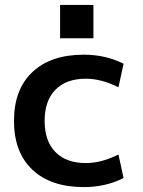

<svg xmlns="http://www.w3.org/2000/svg" viewBox="-20 -753 582 783"><path d="M37 -260Q37 -388 112 -459Q187 -530 322 -530Q411 -530 484 -493L463 -397Q394 -432 330 -432Q250 -432 206 -387Q162 -342 162 -260Q162 -178 206 -133Q250 -88 330 -88Q394 -88 463 -123L484 -27Q411 10 322 10Q187 10 112 -61Q37 -132 37 -260ZM225 -733H361V-597H225Z"/></svg>

Font: Enso SemiBold
Style: Regular
Weight: 600
Designer: Coji Morishita
Foundry: UNDERFOREST DESIGN
Version: Version 1.000